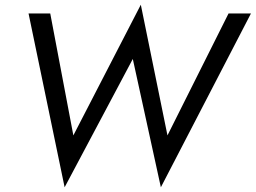

<svg xmlns="http://www.w3.org/2000/svg" viewBox="-20 -757 1084 814"><path d="M690 -183 577 -737 291 -183 193 -700H101L254 37L543 -507L662 37L1044 -700H949Z"/></svg>

Font: Jost
Style: Italic
Weight: 400
Italic angle: -5°
Version: Version 3.710